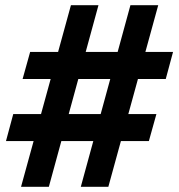

<svg xmlns="http://www.w3.org/2000/svg" viewBox="-20 -719 690 739"><path d="M291 0 482 -699H589L397 0ZM3 -176 31 -280H582L553 -176ZM61 0 253 -699H359L168 0ZM67 -415 96 -519H646L618 -415Z"/></svg>

Font: Azeret Mono Medium
Style: Regular
Weight: 500
Designer: Martin Vácha
Foundry: Displaay
Version: Version 1.002